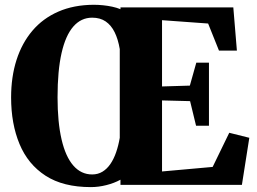

<svg xmlns="http://www.w3.org/2000/svg" viewBox="-20 -774 1075 804"><path d="M484.5 -21.5Q458 -7 425.2 1.2Q392.5 9.5 360.5 9.5Q244.5 9.5 170.8 -38.2Q97 -86 61.8 -170.8Q26.5 -255.5 26.5 -366Q26.5 -452 49.2 -523Q72 -594 115.8 -645.5Q159.5 -697 224 -725.2Q288.5 -753.5 372 -754Q391.5 -754 411.2 -752Q431 -750 449.8 -746Q468.5 -742 484.5 -735.5V-743H957L972 -562H897L851.5 -675.5L658.5 -689.5V-412L775 -415.5L802 -511.5H855V-247.5H801L776 -350.5L658.5 -353.5V-56L870.5 -75L940 -218L1024 -197L993 0H484.5ZM366 -43.5Q390 -43.5 409 -55Q428 -66.5 442.2 -87.2Q456.5 -108 466.2 -136.2Q476 -164.5 481.5 -197V-568.5Q474.5 -610 460 -639.2Q445.5 -668.5 422.5 -684.2Q399.5 -700 366 -700Q319.5 -700 287 -662.8Q254.5 -625.5 237.8 -551.8Q221 -478 221 -366.5Q221 -262.5 237.8 -190.2Q254.5 -118 287 -80.8Q319.5 -43.5 366 -43.5Z"/></svg>

Font: Merriweather 60pt Black
Style: Regular
Weight: 900
Version: Version 2.100